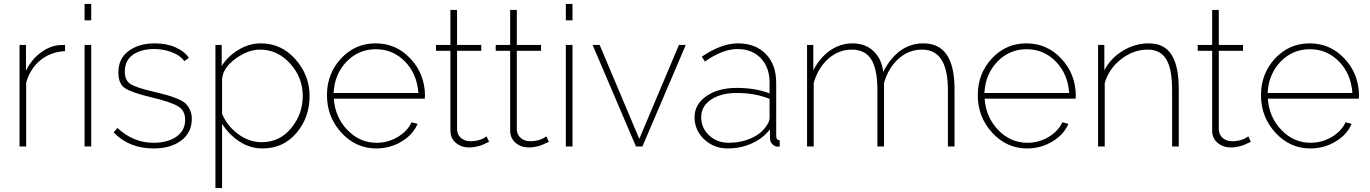

<svg xmlns="http://www.w3.org/2000/svg" viewBox="-20 -750 7012 983"><path d="M313 -520V-488Q241 -485 188 -442.5Q135 -400 114 -327V0H80V-520H113V-388Q140 -443 185 -478Q230 -513 281 -519Q288 -519 299 -519.5Q310 -520 313 -520Z M447 0H413V-520H447ZM447 -646H413V-730H447Z M766 10Q641 10 562 -72L581 -95Q663 -19 765 -19Q839 -19 883.5 -50.5Q928 -82 928 -137Q928 -185 889.5 -207Q851 -229 754 -252Q657 -275 621.5 -297.5Q586 -320 586 -378Q586 -451 639 -489.5Q692 -528 772 -528Q833 -528 879 -507.5Q925 -487 947 -454L924 -437Q903 -466 860.5 -482.5Q818 -499 769 -499Q703 -499 661 -470Q619 -441 619 -383Q619 -338 648.5 -319.5Q678 -301 761 -282Q807 -271 832 -264Q857 -257 886 -245.5Q915 -234 929 -221Q943 -208 952.5 -187.5Q962 -167 962 -141Q962 -72 908.5 -31Q855 10 766 10Z M1325 10Q1260 10 1206.5 -25Q1153 -60 1117 -116V213H1083V-520H1115V-412Q1148 -464 1202.5 -496Q1257 -528 1315 -528Q1421 -528 1493 -446Q1565 -364 1565 -259Q1565 -148 1497.5 -69Q1430 10 1325 10ZM1320 -22Q1412 -22 1471 -94Q1530 -166 1530 -259Q1530 -353 1465.5 -424.5Q1401 -496 1311 -496Q1250 -496 1186 -449.5Q1122 -403 1117 -346V-167Q1144 -104 1200 -63Q1256 -22 1320 -22Z M1907 10Q1802 10 1728 -70.5Q1654 -151 1654 -263Q1654 -373 1726 -450.5Q1798 -528 1903 -528Q2009 -528 2082 -449.5Q2155 -371 2156 -260Q2156 -258 2155 -252V-245H1689Q1696 -149 1759 -84Q1822 -19 1908 -19Q1966 -19 2016 -48.5Q2066 -78 2087 -124L2118 -116Q2095 -61 2036 -25.5Q1977 10 1907 10ZM1688 -274H2122Q2115 -372 2053.5 -435Q1992 -498 1904 -498Q1816 -498 1754.5 -434.5Q1693 -371 1688 -274Z M2471 -52 2484 -24 2473 -19Q2463 -14 2451.5 -9Q2440 -4 2420.5 0.5Q2401 5 2382 5Q2342 5 2314 -18.5Q2286 -42 2286 -81V-490H2212V-520H2286V-699H2320V-520H2444V-490H2320V-86Q2322 -58 2341.5 -42.5Q2361 -27 2388 -27Q2438 -27 2471 -52Z M2777 -52 2790 -24 2779 -19Q2769 -14 2757.5 -9Q2746 -4 2726.5 0.5Q2707 5 2688 5Q2648 5 2620 -18.5Q2592 -42 2592 -81V-490H2518V-520H2592V-699H2626V-520H2750V-490H2626V-86Q2628 -58 2647.5 -42.5Q2667 -27 2694 -27Q2744 -27 2777 -52Z M2911 0H2877V-520H2911ZM2911 -646H2877V-730H2911Z M3269 0H3236L3014 -520H3050L3253 -39L3456 -520H3491Z M3706 10Q3635 10 3585.5 -36.5Q3536 -83 3536 -150Q3536 -216 3596.5 -258Q3657 -300 3752 -300Q3847 -300 3920 -272V-328Q3920 -405 3875 -452Q3830 -499 3756 -499Q3680 -499 3589 -435L3573 -460Q3674 -528 3758 -528Q3848 -528 3901 -473.5Q3954 -419 3954 -326V-54Q3954 -32 3972 -32V0Q3969 1 3964 1Q3947 1 3934.5 -11.5Q3922 -24 3922 -42V-88Q3887 -42 3829.5 -16Q3772 10 3706 10ZM3711 -19Q3773 -19 3826 -42.5Q3879 -66 3904 -106Q3920 -127 3920 -146V-244Q3844 -274 3754 -274Q3671 -274 3620.5 -240Q3570 -206 3570 -151Q3570 -95 3610.5 -57Q3651 -19 3711 -19Z M4867 -294V0H4833V-290Q4833 -496 4701 -496Q4632 -496 4579.5 -448.5Q4527 -401 4506 -324V0H4472V-290Q4472 -396 4440.5 -446Q4409 -496 4341 -496Q4273 -496 4220.5 -449Q4168 -402 4146 -325V0H4112V-520H4144V-390Q4178 -456 4230.5 -492Q4283 -528 4345 -528Q4410 -528 4452 -488.5Q4494 -449 4502 -382Q4577 -528 4708 -528Q4867 -528 4867 -294Z M5239 10Q5134 10 5060 -70.5Q4986 -151 4986 -263Q4986 -373 5058 -450.5Q5130 -528 5235 -528Q5341 -528 5414 -449.5Q5487 -371 5488 -260Q5488 -258 5487 -252V-245H5021Q5028 -149 5091 -84Q5154 -19 5240 -19Q5298 -19 5348 -48.5Q5398 -78 5419 -124L5450 -116Q5427 -61 5368 -25.5Q5309 10 5239 10ZM5020 -274H5454Q5447 -372 5385.5 -435Q5324 -498 5236 -498Q5148 -498 5086.5 -434.5Q5025 -371 5020 -274Z M6015 -294V0H5981V-290Q5981 -397 5951 -446.5Q5921 -496 5855 -496Q5783 -496 5720 -447Q5657 -398 5636 -325V0H5602V-520H5634V-390Q5666 -452 5728.5 -490Q5791 -528 5861 -528Q5941 -528 5978 -470Q6015 -412 6015 -294Z M6371 -52 6384 -24 6373 -19Q6363 -14 6351.5 -9Q6340 -4 6320.5 0.5Q6301 5 6282 5Q6242 5 6214 -18.5Q6186 -42 6186 -81V-490H6112V-520H6186V-699H6220V-520H6344V-490H6220V-86Q6222 -58 6241.5 -42.5Q6261 -27 6288 -27Q6338 -27 6371 -52Z M6689 10Q6584 10 6510 -70.5Q6436 -151 6436 -263Q6436 -373 6508 -450.5Q6580 -528 6685 -528Q6791 -528 6864 -449.5Q6937 -371 6938 -260Q6938 -258 6937 -252V-245H6471Q6478 -149 6541 -84Q6604 -19 6690 -19Q6748 -19 6798 -48.5Q6848 -78 6869 -124L6900 -116Q6877 -61 6818 -25.5Q6759 10 6689 10ZM6470 -274H6904Q6897 -372 6835.5 -435Q6774 -498 6686 -498Q6598 -498 6536.5 -434.5Q6475 -371 6470 -274Z"/></svg>

Font: Raleway
Style: ExtraLight
Weight: 200
Designer: Matt McInerney, Pablo Impallari, Rodrigo Fuenzalida
Foundry: Matt McInerney, Pablo Impallari, Rodrigo Fuenzalida
Version: Version 2.001